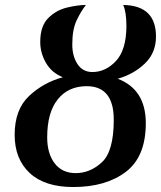

<svg xmlns="http://www.w3.org/2000/svg" viewBox="-20 -745 648 773"><path d="M275 8Q406 8 486.5 -53Q567 -114 567 -249Q567 -385 454 -428Q518 -446 563 -489Q608 -532 608 -598Q608 -723 476 -725Q489 -697 489 -638Q488 -543 446.5 -499Q405 -455 352 -455Q313 -455 292 -487Q271 -519 271 -566Q271 -626 288.5 -663Q306 -700 326 -725Q293 -725 249.5 -714.5Q206 -704 174 -672Q142 -640 142 -576Q142 -532 165 -492Q188 -452 233 -434Q155 -413 97 -358.5Q39 -304 39 -202Q39 -105 99.5 -48.5Q160 8 275 8ZM285 -48Q230 -48 200 -87.5Q170 -127 170 -192Q170 -292 212.5 -345Q255 -398 329 -398Q438 -398 438 -263Q438 -136 390.5 -92Q343 -48 285 -48Z"/></svg>

Font: Noto Serif SemiCondensed Semi
Style: Italic
Weight: 600
Width: 4
Italic angle: -12°
Designer: Monotype Design Team
Foundry: Monotype Imaging Inc.
Version: Version 1.901